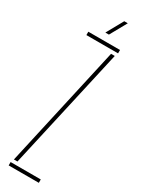

<svg xmlns="http://www.w3.org/2000/svg" viewBox="-246 -963 731 987"><g transform="rotate(30 119.5 -469.5)"><path d="M20 0V-20H199V0ZM31 -780V-800H219V-780ZM28 -40 189 -760H211L49 -40ZM109 -840 164 -939H185L130 -840Z"/></g></svg>

Font: Big Shoulders Stencil Thin
Style: Regular
Weight: 100
Designer: Patric King
Foundry: XO Type Co
Version: Version 2.001